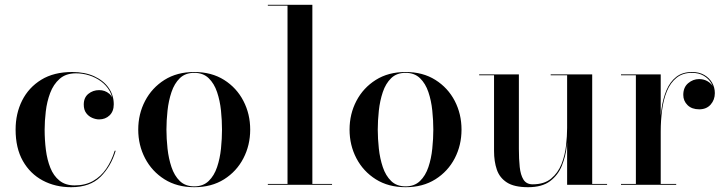

<svg xmlns="http://www.w3.org/2000/svg" viewBox="-20 -770 3020 800"><path d="M276.5 10Q210.5 10 158 -18Q105.5 -46 75.2 -99.5Q45 -153 45 -230Q45 -297 72.2 -351.2Q99.5 -405.5 152 -437.8Q204.5 -470 281 -470Q334 -470 373 -452Q412 -434 433 -403.5Q454 -373 454 -335.5Q454 -306 436.5 -289.2Q419 -272.5 393 -272.5Q379 -272.5 364 -279Q349 -285.5 339 -299Q329 -312.5 329 -334.5Q329 -363.5 348.2 -379Q367.5 -394.5 393 -394.5Q417.5 -394.5 435.2 -379.5Q453 -364.5 453 -335.5H450.5Q450.5 -366.5 437 -390.5Q423.5 -414.5 401 -431Q378.5 -447.5 351.5 -456Q324.5 -464.5 296.5 -464.5Q254.5 -464.5 228.5 -441.5Q202.5 -418.5 189 -382.5Q175.5 -346.5 170.8 -306Q166 -265.5 166 -230Q166 -187 171.2 -145.5Q176.5 -104 189.8 -70.8Q203 -37.5 227.8 -17.5Q252.5 2.5 291 2.5Q335 2.5 367.8 -16Q400.5 -34.5 422.8 -67.2Q445 -100 458 -142H462Q442.5 -76.5 398.8 -33.2Q355 10 276.5 10Z M789.5 10Q717.5 10 665.2 -23Q613 -56 584.5 -110.5Q556 -165 556 -230Q556 -295 584.5 -349.5Q613 -404 665.2 -437Q717.5 -470 789.5 -470Q861.5 -470 913.8 -437Q966 -404 994.2 -349.5Q1022.5 -295 1022.5 -230Q1022.5 -165 994.2 -110.5Q966 -56 913.8 -23Q861.5 10 789.5 10ZM789.5 6.5Q826.5 6.5 849.5 -15.8Q872.5 -38 884.5 -73.8Q896.5 -109.5 900.8 -151Q905 -192.5 905 -230Q905 -268 900.8 -309.2Q896.5 -350.5 884.5 -386.2Q872.5 -422 849.5 -444.2Q826.5 -466.5 789.5 -466.5Q752 -466.5 729.2 -444.2Q706.5 -422 694.5 -386.2Q682.5 -350.5 678 -309.2Q673.5 -268 673.5 -230Q673.5 -192.5 678 -151Q682.5 -109.5 694.5 -73.8Q706.5 -38 729.2 -15.8Q752 6.5 789.5 6.5Z M1281.5 -750V-3.5H1363.5V0H1096V-3.5H1178V-746.5H1096V-750Z M1670 10Q1598 10 1545.8 -23Q1493.5 -56 1465 -110.5Q1436.5 -165 1436.5 -230Q1436.5 -295 1465 -349.5Q1493.5 -404 1545.8 -437Q1598 -470 1670 -470Q1742 -470 1794.2 -437Q1846.5 -404 1874.8 -349.5Q1903 -295 1903 -230Q1903 -165 1874.8 -110.5Q1846.5 -56 1794.2 -23Q1742 10 1670 10ZM1670 6.5Q1707 6.5 1730 -15.8Q1753 -38 1765 -73.8Q1777 -109.5 1781.2 -151Q1785.5 -192.5 1785.5 -230Q1785.5 -268 1781.2 -309.2Q1777 -350.5 1765 -386.2Q1753 -422 1730 -444.2Q1707 -466.5 1670 -466.5Q1632.5 -466.5 1609.8 -444.2Q1587 -422 1575 -386.2Q1563 -350.5 1558.5 -309.2Q1554 -268 1554 -230Q1554 -192.5 1558.5 -151Q1563 -109.5 1575 -73.8Q1587 -38 1609.8 -15.8Q1632.5 6.5 1670 6.5Z M2180.5 10Q2122.5 10 2092 -9.8Q2061.5 -29.5 2050 -63.5Q2038.5 -97.5 2038.5 -141V-456.5H1976.5V-460H2142V-149.5Q2142 -107.5 2145.5 -74.2Q2149 -41 2161.2 -21.5Q2173.5 -2 2199.5 -2Q2247.5 -2 2276.2 -25.8Q2305 -49.5 2319.5 -86.2Q2334 -123 2338.5 -163.2Q2343 -203.5 2343 -237L2346.5 -241Q2346.5 -205.5 2341.8 -162.2Q2337 -119 2321.2 -79.8Q2305.5 -40.5 2272 -15.2Q2238.5 10 2180.5 10ZM2343 0V-456.5H2274.5V-460H2447.5V-3.5H2509.5V0Z M2730 -221.5Q2730 -269.5 2736 -314Q2742 -358.5 2756.8 -393.8Q2771.5 -429 2797.5 -449.5Q2823.5 -470 2863.5 -470Q2893 -470 2914.2 -457.8Q2935.5 -445.5 2947 -425.5Q2958.5 -405.5 2958.5 -382Q2958.5 -354 2941 -334.2Q2923.5 -314.5 2893.5 -314.5Q2862.5 -314.5 2844.8 -332Q2827 -349.5 2827 -374.5Q2827 -406 2847.2 -423.2Q2867.5 -440.5 2893 -440.5Q2911.5 -440.5 2926.2 -432.5Q2941 -424.5 2949.5 -411.2Q2958 -398 2958 -382H2954.5Q2954.5 -404.5 2943.5 -423.5Q2932.5 -442.5 2912 -454.5Q2891.5 -466.5 2863 -466.5Q2824.5 -466.5 2799 -446Q2773.5 -425.5 2759 -390.5Q2744.5 -355.5 2738.8 -311.8Q2733 -268 2733 -221.5ZM2733 -460V-3.5H2797.5V0H2567.5V-3.5H2629.5V-456.5H2567.5V-460Z"/></svg>

Font: Bodoni Moda 48pt Medium
Style: Regular
Weight: 500
Designer: Owen Earl
Foundry: indestructible type
Version: Version 2.005